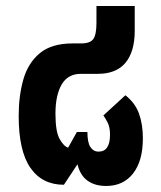

<svg xmlns="http://www.w3.org/2000/svg" viewBox="-20 -604 534 637"><path d="M332 13Q295 13 270.5 -4.5Q246 -22 237 -59L192 9Q120 9 81 -47Q42 -103 42 -219Q42 -286 57.5 -340.5Q73 -395 112 -427.5Q151 -460 222 -460H250Q279 -460 289.5 -474.5Q300 -489 300 -528V-584H427V-502Q427 -433 396.5 -396Q366 -359 304 -359H248Q205 -359 184.5 -323.5Q164 -288 164 -227Q164 -168 177.5 -143.5Q191 -119 206 -114L235 -166H270Q270 -131 280 -116Q290 -101 307 -101Q345 -101 345 -157Q345 -182 337 -197.5Q329 -213 323 -221L396 -288Q428 -263 441 -227.5Q454 -192 454 -145Q454 -70 421.5 -28.5Q389 13 332 13Z"/></svg>

Font: Noto Sans Thai Cond
Style: Bold
Weight: 700
Width: 3
Designer: Monotype Design Team
Foundry: Monotype Imaging Inc.
Version: Version 2.002; ttfautohint (v1.8.4.7-5d5b)